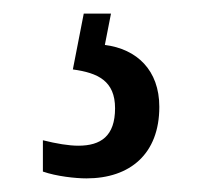

<svg xmlns="http://www.w3.org/2000/svg" viewBox="-20 -29 305 282"><path d="M107 233C171 233 214 197 214 128C214 74 181 43 134 37L143 -9H103L87 73C124 78 149 90 149 130C149 171 128 185 95 185C81 185 63 182 43 177V223C63 230 91 233 107 233Z"/></svg>

Font: Noto Serif Bengali ExtraCondensed Medium
Style: Regular
Weight: 500
Width: 2
Designer: Juan Bruce, Universal Thirst, Indian Type Foundry and the Monotype Design Team.
Foundry: Monotype Imaging Inc.
Version: Version 2.003